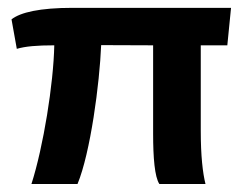

<svg xmlns="http://www.w3.org/2000/svg" viewBox="-20 -460 609 480"><path d="M58.6 0H173.8C206.1 -78.1 229 -251 232.9 -347.2L362.8 -346.7V-125.5C362.8 -65.9 366.7 -17.6 378.4 0H493.7C486.8 -27.8 481.9 -70.3 481.9 -133.3V-346.7H548.3L557.6 -440.4H161.6C79.6 -440.4 31.2 -429.2 8.8 -411.6L22 -337.9C43.5 -344.2 72.3 -346.7 115.7 -346.7C113.8 -251 88.4 -92.8 58.6 0Z"/></svg>

Font: Now ExtraBold
Style: Regular
Weight: 800
Designer: Alfredo Marco Pradil
Foundry: Alfredo Marco Pradil
Version: Version 1.200;hotconv 1.0.109;makeotfexe 2.5.65596